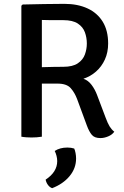

<svg xmlns="http://www.w3.org/2000/svg" viewBox="-20 -707 641 993"><path d="M539.3 -482.1Q539.3 -436.1 522.4 -399.1Q505.5 -362.2 476.5 -336.8Q447.6 -311.4 411.4 -299.8Q436.1 -291.4 453.8 -267.8Q471.4 -244.3 482.2 -215.2L526.4 -98.2Q537.3 -68.5 547.4 -52.4Q557.5 -36.3 571.1 -25.8Q560.4 -10.3 539.6 -1.6Q518.8 7.1 499 7.1Q468.9 7.1 454.9 -9.6Q440.8 -26.2 429 -58.4L379.2 -193.5Q366.5 -227.8 345.6 -251.2Q324.7 -274.6 277.9 -274.6H152.8V-357.8Q174.8 -358.8 203.4 -359.7Q232 -360.6 259.9 -361.1Q287.7 -361.5 307.1 -361.5Q356 -361.5 382.5 -379.6Q409.1 -397.7 419.1 -425.3Q429.1 -452.9 429.1 -482.1Q429.1 -512.3 419.1 -539.9Q409.1 -567.6 382.5 -585.2Q356 -602.8 307.1 -602.8Q292.7 -602.8 273.2 -602.8Q253.8 -602.8 233.5 -603Q213.3 -603.3 196.5 -603.8V0Q183.9 2.2 169.8 3.1Q155.7 4.1 142.8 4.1Q131.2 4.1 116.7 3.1Q102.3 2.2 90.5 0V-677.4L97.2 -683.7Q153.4 -684.9 207.4 -686Q261.3 -687.1 312.5 -687.1Q382 -687.1 432.9 -663.4Q483.8 -639.8 511.6 -594.2Q539.3 -548.6 539.3 -482.1ZM363.8 61.2Q367.8 69.6 370.7 84.3Q373.5 99 373.5 112.7Q373.5 163.4 340 203.8Q306.5 244.2 249.8 266.2Q237.1 261.9 228 249.5Q218.9 237.1 216 222Q275.9 182.7 275.9 126.2Q275.9 112.9 272.3 98.9Q268.8 85 262.9 73.8Q289.7 56.1 328.4 56.1Q348 56.1 363.8 61.2Z"/></svg>

Font: Signika SC
Style: Regular
Weight: 300
Designer: Anna Giedryś
Foundry: Anna Giedryś
Version: Version 2.000